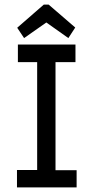

<svg xmlns="http://www.w3.org/2000/svg" viewBox="-20 -817 415 837"><path d="M54 0V-76H142V-546H58V-623H309V-546H222V-75H314V0ZM85 -651 55 -696 171 -797H192L308 -697L278 -651L182 -719Z"/></svg>

Font: Inconsolata Condensed SemiBold
Style: Regular
Weight: 600
Width: 3
Monospace: yes
Designer: Raph Levien, Cyreal, Brenton Simpson
Foundry: Raph Levien, Cyreal, Google
Version: Version 3.100; ttfautohint (v1.8.4.7-5d5b)